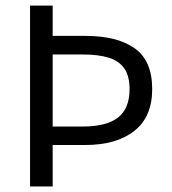

<svg xmlns="http://www.w3.org/2000/svg" viewBox="-20 -676 622 696"><path d="M170.9 -655.8V-545.9H289.6Q405.3 -545.9 468.5 -500.7Q531.7 -455.6 531.7 -353Q531.7 -252.4 466.8 -201.4Q401.9 -150.4 289.6 -150.4H170.9V0H88.9V-655.8ZM449.7 -353Q449.7 -399.4 431.2 -427Q412.6 -454.6 375.2 -466.6Q337.9 -478.5 279.3 -478.5H170.9V-217.3H279.3Q366.2 -217.3 408 -250Q449.7 -282.7 449.7 -353Z"/></svg>

Font: Varta
Style: Regular
Weight: 400
Designer: Joana Correia, Viktoriya Grabowska, Eben Sorkin
Foundry: Sorkin Type
Version: Version 1.003; ttfautohint (v1.3) -l 8 -r 24 -G 200 -x 12 -H